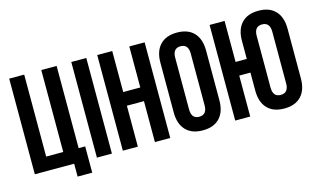

<svg xmlns="http://www.w3.org/2000/svg" viewBox="-93 -986 2252 1358"><g transform="rotate(-15 1033.0 -307.0)"><path d="M40 0V-700.2H149.9V-100.1H274.9V-700.2H387.2V-98.1H435.1V94.2H328.1V0Z M494.6 0V-700.2H604.5V0Z M794.4 -299.8V0H684.6V-700.2H794.4V-399.9H919.4V-700.2H1031.7V0H919.4V-299.8Z M1212.4 -539.1V-161.1Q1212.4 -91.8 1269.5 -91.8Q1326.2 -91.8 1326.2 -161.1V-539.1Q1326.2 -607.9 1269.5 -607.9Q1212.4 -607.9 1212.4 -539.1ZM1102.1 -168V-532.2Q1102.1 -616.2 1145.5 -662.1Q1189 -708 1269.5 -708Q1350.1 -708 1393.3 -662.1Q1436.5 -616.2 1436.5 -532.2V-168Q1436.5 -84 1393.3 -38.1Q1350.1 7.8 1269.5 7.8Q1189 7.8 1145.5 -38.1Q1102.1 -84 1102.1 -168Z M1699.2 -168V-299.8H1617.2V0H1507.3V-700.2H1617.2V-399.9H1699.2V-532.2Q1699.2 -616.2 1742.4 -662.1Q1785.6 -708 1866.2 -708Q1946.8 -708 1990 -662.1Q2033.2 -616.2 2033.2 -532.2V-168Q2033.2 -84 1990 -38.1Q1946.8 7.8 1866.2 7.8Q1785.6 7.8 1742.4 -38.1Q1699.2 -84 1699.2 -168ZM1809.1 -539.1V-161.1Q1809.1 -91.8 1866.2 -91.8Q1923.3 -91.8 1923.3 -161.1V-539.1Q1923.3 -607.9 1866.2 -607.9Q1809.1 -607.9 1809.1 -539.1Z"/></g></svg>

Font: Bebas Neue Bold
Style: Regular
Weight: 700
Designer: Ryoichi Tsunekawa
Foundry: Ryoichi Tsunekawa
Version: Version 1.300